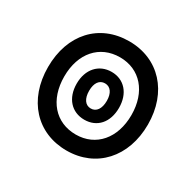

<svg xmlns="http://www.w3.org/2000/svg" viewBox="-109 -590 708 696"><g transform="rotate(30 245.5 -242.5)"><path d="M246 -14C370 -14 455 -107 455 -243C455 -379 370 -471 246 -471C121 -471 37 -380 37 -243C37 -106 122 -14 246 -14ZM246 -81C161 -81 105 -145 105 -243C105 -340 161 -404 246 -404C330 -404 386 -340 386 -243C386 -146 330 -81 246 -81ZM246 -143C299 -143 334 -182 334 -243C334 -303 299 -343 246 -343C193 -343 157 -303 157 -243C157 -182 193 -143 246 -143ZM246 -190C223 -190 209 -210 209 -243C209 -276 223 -295 246 -295C269 -295 283 -275 283 -243C283 -210 269 -190 246 -190Z"/></g></svg>

Font: Noto Sans Thai Looped UI Narrow Medium
Style: Regular
Weight: 500
Width: 4
Designer: Cadson Demak Team
Foundry: Cadson Demak Co., Ltd.
Version: Version 1.000